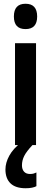

<svg xmlns="http://www.w3.org/2000/svg" viewBox="-20 -773 272 1023"><path d="M116 -753Q178 -753 178 -685Q178 -618 116 -618Q54 -618 54 -685Q54 -753 116 -753ZM172 -543V0H60V-543ZM97 108Q97 129 108 141.5Q119 154 140 154Q152 154 160 151.5Q168 149 174 146V219Q165 224 150.5 227Q136 230 117 230Q63 230 36 204Q9 178 9 130Q9 94 29.5 56.5Q50 19 93 -14L153 0Q121 34 109 58Q97 82 97 108Z"/></svg>

Font: Noto Sans Ethiopic ExtraCondensed SemiBold
Style: Regular
Weight: 600
Width: 2
Designer: Monotype Design Team
Foundry: Monotype Imaging Inc.
Version: Version 2.102; ttfautohint (v1.8.4.7-5d5b)